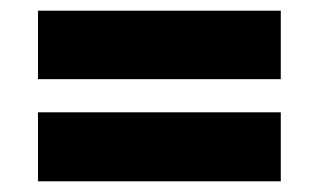

<svg xmlns="http://www.w3.org/2000/svg" viewBox="-20 -502 597 359"><path d="M51 -482H505V-354H51ZM51 -292H505V-163H51Z"/></svg>

Font: Noto Sans Gurmukhi UI SemiCondensed Black
Style: Regular
Weight: 900
Width: 4
Designer: Jelle Bosma - Monotype Design Team
Foundry: Monotype Imaging Inc.
Version: Version 2.004; ttfautohint (v1.8.4.7-5d5b)